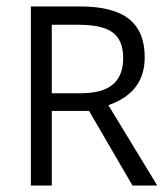

<svg xmlns="http://www.w3.org/2000/svg" viewBox="-20 -577 522 597"><path d="M141 -232V0H76V-557H229Q332 -557 381 -518Q430 -479 430 -399Q430 -289 317 -250L469 0H392L257 -232ZM141 -287H230Q299 -287 331 -314.5Q363 -342 363 -396Q363 -452 330.5 -476Q298 -500 225 -500H141Z"/></svg>

Font: UN Bangla
Style: Regular
Weight: 400
Designer: Desinged by Rajon, Unicode developed by Rashed (IMGN)
Version: Version 2.001;March 19, 2023;FontCreator 14.0.0.2901 64-bit